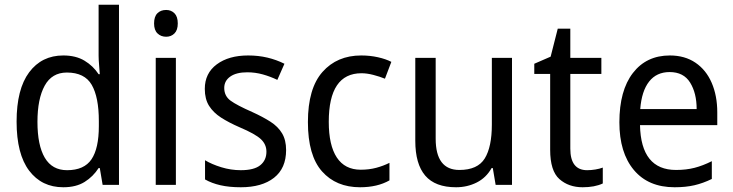

<svg xmlns="http://www.w3.org/2000/svg" viewBox="-20 -873 3092 810"><path d="M247 -83Q156 -83 103 -153Q50 -223 50 -360Q50 -497 103 -568Q156 -639 247 -639Q300 -639 336.5 -617Q373 -595 396 -560H401Q400 -577 398 -599.5Q396 -622 396 -638V-853H482V-93H413L401 -164H396Q373 -128 337 -105.5Q301 -83 247 -83ZM263 -155Q335 -155 366 -201Q397 -247 397 -341V-362Q397 -463 367 -515Q337 -567 262 -567Q199 -567 168.5 -511.5Q138 -456 138 -359Q138 -260 169 -207.5Q200 -155 263 -155Z M681 -831Q702 -831 716 -817Q730 -803 730 -774Q730 -746 716 -732Q702 -718 681 -718Q659 -718 644.5 -732Q630 -746 630 -774Q630 -803 644 -817Q658 -831 681 -831ZM722 -629V-93H637V-629Z M1187 -240Q1187 -163 1136 -123Q1085 -83 996 -83Q947 -83 910 -91.5Q873 -100 845 -116V-197Q873 -180 913.5 -167.5Q954 -155 996 -155Q1052 -155 1078 -176Q1104 -197 1104 -233Q1104 -264 1080.5 -286Q1057 -308 991 -336Q945 -356 912.5 -377Q880 -398 862 -426.5Q844 -455 844 -498Q844 -564 894.5 -601.5Q945 -639 1027 -639Q1070 -639 1108 -630Q1146 -621 1180 -604L1150 -536Q1121 -550 1089 -559Q1057 -568 1023 -568Q977 -568 951.5 -550Q926 -532 926 -502Q926 -468 952.5 -448.5Q979 -429 1045 -400Q1089 -380 1121 -359.5Q1153 -339 1170 -310.5Q1187 -282 1187 -240Z M1499 -83Q1398 -83 1338.5 -150Q1279 -217 1279 -358Q1279 -500 1340.5 -569.5Q1402 -639 1504 -639Q1541 -639 1574.5 -631.5Q1608 -624 1631 -612L1604 -541Q1582 -550 1555 -557Q1528 -564 1505 -564Q1367 -564 1367 -359Q1367 -260 1401 -208.5Q1435 -157 1502 -157Q1537 -157 1567 -165Q1597 -173 1623 -186V-112Q1572 -83 1499 -83Z M2140 -629V-93H2071L2059 -164H2054Q2031 -123 1991 -103Q1951 -83 1904 -83Q1816 -83 1774 -132Q1732 -181 1732 -279V-629H1818V-288Q1818 -156 1918 -156Q1995 -156 2025 -204.5Q2055 -253 2055 -348V-629Z M2457 -155Q2474 -155 2492 -158Q2510 -161 2523 -166V-99Q2489 -83 2438 -83Q2379 -83 2340 -117.5Q2301 -152 2301 -241V-561H2234V-604L2303 -634L2333 -752H2386V-629H2517V-561H2386V-246Q2386 -155 2457 -155Z M2806 -639Q2869 -639 2914 -608.5Q2959 -578 2982.5 -523.5Q3006 -469 3006 -399V-345H2680Q2684 -156 2832 -156Q2875 -156 2910 -165Q2945 -174 2983 -193V-118Q2946 -100 2909.5 -91.5Q2873 -83 2826 -83Q2715 -83 2654 -156Q2593 -229 2593 -357Q2593 -491 2650 -565Q2707 -639 2806 -639ZM2805 -569Q2750 -569 2718.5 -529Q2687 -489 2681 -413H2919Q2919 -480 2891.5 -524.5Q2864 -569 2805 -569Z"/></svg>

Font: Noto Sans Kannada UI SemiCondensed
Style: Regular
Weight: 400
Width: 4
Designer: Jelle Bosma - Monotype Design Team
Foundry: Monotype Imaging Inc.
Version: Version 2.005; ttfautohint (v1.8.4.7-5d5b)